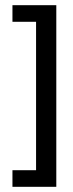

<svg xmlns="http://www.w3.org/2000/svg" viewBox="-20 -720 282 740"><path d="M119 -64H28V0H197V-700H28V-636H119Z"/></svg>

Font: Bebas Neue Regular two
Style: Regular2
Weight: 400
Designer: Ryoichi Tsunekawa & LGV (GE)
Foundry: Free Software Foundation, Inc.
Version: Version 1.003 August 13, 2016